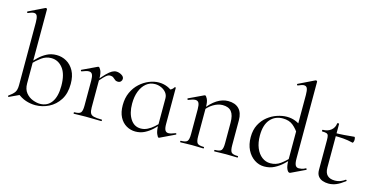

<svg xmlns="http://www.w3.org/2000/svg" viewBox="-74 -1089 2866 1466"><g transform="rotate(15 1359.5 -356.0)"><path d="M252.8 13Q213.8 13 176 0.3Q138.2 -12.4 102.8 -42.4L150 -131.4Q150 -85.2 172.8 -57.4Q195.6 -29.6 227.2 -17.9Q258.8 -6.2 284 -6.2Q342.4 -6.2 374.9 -51Q407.4 -95.8 407.4 -180.4Q407.4 -272.8 371 -319.4Q334.6 -366 279 -366Q237.6 -366 202.8 -340.6Q168 -315.2 137.8 -282.8L129.6 -290Q150.6 -313.4 176.9 -338.7Q203.2 -364 236.8 -381.5Q270.4 -399 312.4 -399Q354.8 -399 391.1 -378.5Q427.4 -358 450.1 -317Q472.8 -276 472.8 -213.8Q472.8 -138 440.5 -87.5Q408.2 -37 357.6 -12Q307 13 252.8 13ZM40.8 4.6Q36.8 5.6 34.8 1.5Q32.8 -2.6 36 -5.2Q64.6 -24.8 79.2 -43.9Q93.8 -63 93.8 -103V-597Q93.8 -632.6 86.9 -648.9Q80 -665.2 61.4 -665.2Q45.2 -665.2 15.6 -651.8Q11.6 -650 9.5 -656Q7.4 -662 11 -663L136.2 -724Q139.2 -725 141.2 -725Q143.8 -725 146.9 -722.5Q150 -720 150 -716.8V-46.4Z M653.4 -271 648.6 -281.6Q686 -327.4 710.2 -351.8Q734.4 -376.2 751.8 -385.7Q769.2 -395.2 785 -395.2Q806 -395.2 826.5 -383.3Q847 -371.4 847 -353.6Q847 -341.4 838.5 -332.3Q830 -323.2 814.4 -323.2Q800.6 -323.2 791.7 -331Q782.8 -338.8 773.1 -346.1Q763.4 -353.4 746.6 -353.4Q738 -353.4 727.9 -348.1Q717.8 -342.8 700.7 -325.3Q683.6 -307.8 653.4 -271ZM554.6 0Q551.6 0 551.6 -6Q551.6 -12 554.6 -12Q593.6 -12 605.4 -25.3Q617.2 -38.6 617.2 -81V-278.6Q617.2 -312 609.4 -327.3Q601.6 -342.6 582.2 -342.6Q572.4 -342.6 558.8 -338.7Q545.2 -334.8 527.8 -327.8Q523.8 -326.6 521.4 -331.8Q519 -337 522.6 -338.8L639.2 -394Q642 -395.2 644.6 -395.2Q652.4 -395.2 663 -374Q673.6 -352.8 673.6 -312.6V-81Q673.6 -52.6 680.8 -37.5Q688 -22.4 709.1 -17.2Q730.2 -12 771.4 -12Q774.6 -12 774.6 -6Q774.6 0 771.4 0Q746.8 0 714.3 -1Q681.8 -2 645.8 -2Q620.2 -2 596.2 -1Q572.2 0 554.6 0Z M1042.4 9.8Q1004 9.8 970.7 -9.5Q937.4 -28.8 917.7 -66.7Q898 -104.6 898 -160.8Q898 -217.6 918.3 -261.8Q938.6 -306 972.1 -336.5Q1005.6 -367 1044.9 -382.9Q1084.2 -398.8 1121.2 -398.8Q1156.8 -398.8 1188.6 -385.7Q1220.4 -372.6 1239.8 -349.6L1199.6 -293.6Q1199.6 -319.6 1184.5 -338.8Q1169.4 -358 1145.5 -368.7Q1121.6 -379.4 1096 -379.4Q1056.4 -379.4 1026.8 -355.1Q997.2 -330.8 980.7 -288.4Q964.2 -246 964.2 -190Q964.2 -115.8 994.2 -69.5Q1024.2 -23.2 1075.8 -23.2Q1103.8 -23.2 1129.1 -36.1Q1154.4 -49 1176.2 -68.3Q1198 -87.6 1215.8 -107.2L1223.8 -100.2Q1202 -75.2 1175.2 -49.8Q1148.4 -24.4 1115.4 -7.3Q1082.4 9.8 1042.4 9.8ZM1227.4 9.2Q1219.8 9.2 1209.7 -15Q1199.6 -39.2 1199.6 -80.4V-360.6Q1216.4 -367.6 1226.6 -373.8Q1236.8 -380 1246 -394.8Q1247.2 -396.8 1251.2 -395.7Q1255.2 -394.6 1255.2 -392.4V-106.6Q1255.2 -73.2 1263.4 -58.4Q1271.6 -43.6 1290.4 -43.6Q1300.6 -43.6 1313.1 -47.4Q1325.6 -51.2 1343.4 -57.8Q1348.2 -59.8 1350.4 -54.7Q1352.6 -49.6 1348 -47.6L1231.6 8.2Q1229.6 9.2 1227.4 9.2Z M1665.6 0Q1662.6 0 1662.6 -6Q1662.6 -12 1665.6 -12Q1704.6 -12 1716.4 -25.3Q1728.2 -38.6 1728.2 -81V-243.4Q1728.2 -303 1705.9 -330.6Q1683.6 -358.2 1636 -358.2Q1599.6 -358.2 1561.7 -335.2Q1523.8 -312.2 1496.8 -271.8L1492.6 -283.8Q1537.2 -343.4 1580.4 -371.1Q1623.6 -398.8 1669.2 -398.8Q1724.4 -398.8 1754.5 -368.2Q1784.6 -337.6 1784.6 -277V-81Q1784.6 -38.6 1796.1 -25.3Q1807.6 -12 1847.4 -12Q1850.4 -12 1850.4 -6Q1850.4 0 1847.4 0Q1829.8 0 1806.2 -1Q1782.6 -2 1756.8 -2Q1731.2 -2 1707.2 -1Q1683.2 0 1665.6 0ZM1396.6 0Q1393.6 0 1393.6 -6Q1393.6 -12 1396.6 -12Q1435.6 -12 1447.4 -25.3Q1459.2 -38.6 1459.2 -81V-278.6Q1459.2 -312 1451.4 -327.3Q1443.6 -342.6 1424.2 -342.6Q1414.4 -342.6 1400.8 -338.7Q1387.2 -334.8 1369.8 -327.8Q1365.8 -326.6 1363.4 -331.8Q1361 -337 1364.6 -338.8L1481.2 -394Q1484 -395.2 1486.6 -395.2Q1494.4 -395.2 1505 -374Q1515.6 -352.8 1515.6 -312.6V-81Q1515.6 -38.6 1527.1 -25.3Q1538.6 -12 1578.4 -12Q1581.4 -12 1581.4 -6Q1581.4 0 1578.4 0Q1560.8 0 1537.2 -1Q1513.6 -2 1487.8 -2Q1462.2 -2 1438.2 -1Q1414.2 0 1396.6 0Z M2061.2 13Q2019.8 13 1983.9 -10.8Q1948 -34.6 1926.5 -77.3Q1905 -120 1905 -178Q1905 -235 1926.6 -276.5Q1948.2 -318 1982.3 -345Q2016.4 -372 2056.4 -385.5Q2096.4 -399 2133.2 -399Q2168.4 -399 2199 -387.2Q2229.6 -375.4 2255.4 -354.4L2243.6 -287Q2219.4 -326.4 2188 -352.5Q2156.6 -378.6 2106.2 -378.6Q2044.8 -378.6 2007.2 -335.1Q1969.6 -291.6 1969.6 -207.6Q1969.6 -151.4 1986.8 -109.8Q2004 -68.2 2033.8 -45.6Q2063.6 -23 2100.2 -23Q2145 -23 2179.8 -48.2Q2214.6 -73.4 2245.8 -108.4L2254.2 -101Q2233.2 -77 2205.1 -50.5Q2177 -24 2141.5 -5.5Q2106 13 2061.2 13ZM2285.2 -716.8V-109.6Q2285.2 -74 2293.3 -58Q2301.4 -42 2321.2 -42Q2330.6 -42 2344.3 -44.6Q2358 -47.2 2373.4 -56.2Q2378 -58.2 2380.6 -52.7Q2383.2 -47.2 2378.8 -45.2L2268.8 7.4Q2265 9.2 2261.4 9.2Q2249 9.2 2238.9 -13.8Q2228.8 -36.8 2228.8 -81.2V-597Q2228.8 -632.6 2222 -648.9Q2215.2 -665.2 2195.8 -665.2Q2187.2 -665.2 2176.5 -661.4Q2165.8 -657.6 2150 -651Q2146 -649.2 2143.4 -655.2Q2140.8 -661.2 2144.4 -662.2L2271.4 -724Q2273.4 -725 2276.2 -725Q2278.8 -725 2282 -722.5Q2285.2 -720 2285.2 -716.8Z M2569 12Q2545 12 2522.9 4.4Q2500.8 -3.2 2487.1 -21.2Q2473.4 -39.2 2473.4 -70.4V-305.2Q2473.4 -329.4 2470 -341Q2466.6 -352.6 2455.6 -356.4Q2444.6 -360.2 2421.6 -360.2Q2418.4 -360.2 2418.4 -366.8Q2418.4 -373.4 2421.6 -373.4Q2462.2 -373.8 2487.4 -394.7Q2512.6 -415.6 2515.8 -449.2Q2516.2 -452.4 2523.5 -452.4Q2530.8 -452.4 2530.8 -449.2V-104.2Q2530.8 -62.6 2551.3 -42.8Q2571.8 -23 2609.8 -23Q2636 -23 2656.5 -31.7Q2677 -40.4 2690.2 -50.6Q2694 -52.8 2697.3 -48.3Q2700.6 -43.8 2696.6 -40.8Q2659.6 -12.6 2630.3 -0.3Q2601 12 2569 12ZM2666.4 -337.4Q2627 -347.2 2590.9 -349.9Q2554.8 -352.6 2514.2 -352.6V-374.6Q2553.6 -374.6 2590.7 -377.6Q2627.8 -380.6 2669.6 -384.6Q2672.4 -384.6 2674.5 -377.9Q2676.6 -371.2 2676.6 -361.4Q2676.6 -353.8 2673.5 -345.1Q2670.4 -336.4 2666.4 -337.4Z"/></g></svg>

Font: Cormorant Infant Light
Style: Regular
Weight: 300
Designer: Christian Thalmann (Catharsis Fonts)
Foundry: Catharsis Fonts
Version: Version 4.001